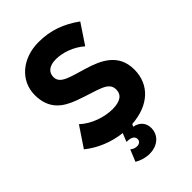

<svg xmlns="http://www.w3.org/2000/svg" viewBox="-268 -813 1119 1119"><g transform="rotate(-45 292.0 -253.5)"><path d="M276 206C332 206 388 172 388 105C388 64 362 34 318 26L326 11C470 1 559 -81 559 -205C559 -335 458 -380 362 -409C266 -439 194 -450 194 -507C194 -546 222 -571 278 -571C331 -571 400 -549 452 -503L534 -626C457 -682 376 -713 277 -713C144 -713 43 -629 43 -510C43 -393 112 -346 193 -316C325 -267 402 -264 402 -197C402 -154 370 -131 306 -131C242 -131 161 -156 105 -208L22 -84C83 -34 165 0 249 9L228 61C272 61 286 76 286 96C286 111 274 123 254 123C236 123 222 115 213 107L183 180C209 196 243 206 276 206Z"/></g></svg>

Font: Fixel Text Bold
Style: Bold
Weight: 700
Width: 4
Designer: AlfaBravo + MacPaw
Foundry: Kyrylo Tkachov, Marchela Mozhyna, Serhii Makarenko, Maria Weinstein, Zakhar Kryvoshyya
Version: Version 1.211